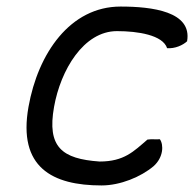

<svg xmlns="http://www.w3.org/2000/svg" viewBox="-20 -561 592 586"><path d="M67 -235C34 -50 140 5 290 5C347 5 410 -21 449 -54C479 -81 480 -119 468 -136C453 -135 444 -137 430 -135C388 -99 359 -68 284 -68C169 -76 123 -112 145 -235C165 -347 235 -466 337 -466C401 -466 477 -454 490 -414C514 -412 538 -423 551 -435C567 -526 444 -541 348 -541C194 -541 96 -398 67 -235Z"/></svg>

Font: Snowfall
Style: Obl
Weight: 400
Designer: Jasper
Foundry: Cannot Into Space Fonts
Version: Version 0.9